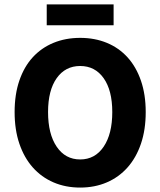

<svg xmlns="http://www.w3.org/2000/svg" viewBox="-20 -835 724 867"><path d="M342 12Q276 12 221.5 -11.5Q167 -35 128 -79Q89 -123 67.5 -186Q46 -249 46 -329Q46 -409 67.5 -471.5Q89 -534 128 -576.5Q167 -619 221.5 -641.5Q276 -664 342 -664Q408 -664 462.5 -641.5Q517 -619 556 -576Q595 -533 616.5 -470.5Q638 -408 638 -329Q638 -249 616.5 -186Q595 -123 556 -79Q517 -35 462.5 -11.5Q408 12 342 12ZM342 -115Q409 -115 448 -172.5Q487 -230 487 -329Q487 -427 448 -482Q409 -537 342 -537Q275 -537 236 -482Q197 -427 197 -329Q197 -230 236 -172.5Q275 -115 342 -115ZM191 -721V-815H493V-721Z"/></svg>

Font: Giro Regular
Style: Bold
Weight: 700
Designer: Paul D. Hunt
Foundry: Adobe Systems Incorporated
Version: Version 1.000;PS 1.0;hotconv 1.0.88;makeotf.lib2.5.647800